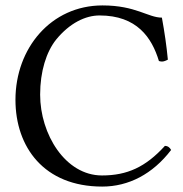

<svg xmlns="http://www.w3.org/2000/svg" viewBox="-20 -678 676 708"><path d="M37 -310C37 -136 142 10 357 10C454 10 543 -36 611 -125C606 -134 599 -140 588 -140C517 -62 449 -31 356 -31C221 -31 128 -183 128 -329C128 -415 151 -487 187 -532C237 -593 295 -621 347 -621C485 -621 540 -539 566 -453C570 -452 573 -451 577 -451C584 -451 591 -454 599 -458C594 -510 587 -558 577 -613C526 -613 481 -658 358 -658C168 -658 37 -500 37 -310Z"/></svg>

Font: Ponomar Unicode
Style: Regular
Weight: 400
Version: 1.3